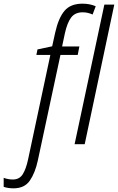

<svg xmlns="http://www.w3.org/2000/svg" viewBox="-145 -785 642 1045"><path d="M316 0 477 -760H423L261 0ZM61 88 184 -486H278L287 -532H193L208 -603Q221 -662 242.5 -690Q264 -718 305 -718Q333 -718 359 -706L376 -751Q344 -765 304 -765Q239 -765 206 -726Q173 -687 155 -606L139 -533L59 -516L53 -486H129L8 82Q-3 134 -21 163Q-39 192 -75 192Q-100 192 -125 183V232Q-101 240 -71 240Q-12 240 17 198.5Q46 157 61 88Z"/></svg>

Font: Noto Sans UI SemiCondensed Light
Style: Italic
Weight: 300
Width: 4
Designer: Monotype Design Team
Foundry: Monotype Imaging Inc.
Version: 1.001